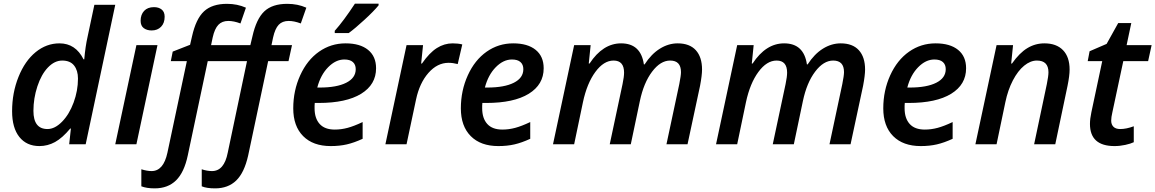

<svg xmlns="http://www.w3.org/2000/svg" viewBox="-20 -786 6294 1046"><path d="M304.2 -549.8Q391.6 -549.8 435.1 -462.9H439Q445.3 -534.2 457 -585L494.1 -759.8H607.9L446.8 0H356.9L366.2 -85.9H362.8Q319.8 -34.2 279.8 -12.2Q239.7 9.8 194.8 9.8Q125 9.8 85.4 -39.8Q45.9 -89.4 45.9 -180.2Q45.9 -280.3 80.8 -367.2Q115.7 -454.1 174.3 -502Q232.9 -549.8 304.2 -549.8ZM238.8 -83Q278.8 -83 318.1 -123Q357.4 -163.1 381.1 -227.5Q404.8 -292 404.8 -357.9Q404.8 -402.3 383.5 -429.2Q362.3 -456.1 318.8 -456.1Q277.3 -456.1 241.2 -418.5Q205.1 -380.9 183.6 -315.4Q162.1 -250 162.1 -182.1Q162.1 -83 238.8 -83Z M746.1 -672.9Q746.1 -706.1 765.1 -726.6Q784.2 -747.1 818.8 -747.1Q844.7 -747.1 860.8 -734.1Q877 -721.2 877 -694.8Q877 -660.2 857.4 -640.1Q837.9 -620.1 806.2 -620.1Q780.3 -620.1 763.2 -632.8Q746.1 -645.5 746.1 -672.9ZM723.1 0H607.9L723.1 -540H837.9Z M822.8 240.2Q778.8 240.2 750 229V136.2Q781.2 146 805.7 146Q870.6 146 892.1 45.9L998 -453.1H910.6L920.9 -504.9L1015.6 -542L1025.9 -586.9Q1047.4 -683.6 1091.6 -724.4Q1135.7 -765.1 1216.8 -765.1Q1272.9 -765.1 1319.8 -744.1L1290 -658.2Q1253.9 -671.9 1223.6 -671.9Q1189.9 -671.9 1169.7 -650.9Q1149.4 -629.9 1138.7 -582L1129.9 -540H1343.8L1355 -586.9Q1376.5 -683.1 1419.9 -724.1Q1463.4 -765.1 1544.9 -765.1Q1602.1 -765.1 1648.9 -744.1L1618.7 -658.2Q1582.5 -671.9 1552.7 -671.9Q1518.1 -671.9 1498.3 -650.9Q1478.5 -629.9 1467.8 -582L1459 -540H1570.8L1551.8 -453.1H1440.9L1332 61Q1311 154.8 1266.8 197.5Q1222.7 240.2 1151.9 240.2Q1105.5 240.2 1079.1 229V136.2Q1108.4 146 1134.8 146Q1201.2 146 1220.7 45.9L1325.7 -453.1H1111.8L1002.9 61Q983.4 153.3 939 196.8Q894.5 240.2 822.8 240.2Z M1856 -461.9Q1809.1 -461.9 1767.8 -419.9Q1726.6 -377.9 1708.5 -309.1H1722.7Q1814.5 -309.1 1866.2 -335.2Q1918 -361.3 1918 -409.2Q1918 -434.1 1902.3 -448Q1886.7 -461.9 1856 -461.9ZM1781.7 9.8Q1685.5 9.8 1631.6 -44.4Q1577.6 -98.6 1577.6 -195.8Q1577.6 -292.5 1615.5 -375.7Q1653.3 -459 1718 -504.4Q1782.7 -549.8 1862.8 -549.8Q1941.4 -549.8 1985.1 -514.4Q2028.8 -479 2028.8 -414.1Q2028.8 -325.2 1947.5 -275.1Q1866.2 -225.1 1715.8 -225.1H1694.8L1693.8 -210V-195.8Q1693.8 -141.6 1721.4 -110.8Q1749 -80.1 1803.7 -80.1Q1838.9 -80.1 1873.5 -89.4Q1908.2 -98.6 1955.6 -121.1V-29.8Q1908.7 -8.3 1869.4 0.7Q1830.1 9.8 1781.7 9.8ZM1803.7 -618.2Q1851.1 -670.9 1913.6 -766.1H2042.5V-756.8Q2016.1 -724.6 1965.3 -678Q1914.6 -631.3 1879.9 -606H1803.7Z M2445.8 -549.8Q2476.1 -549.8 2498.5 -543.9L2473.6 -437Q2447.3 -443.8 2423.8 -443.8Q2362.3 -443.8 2314 -388.7Q2265.6 -333.5 2246.6 -244.1L2194.8 0H2079.6L2194.8 -540H2284.7L2274.4 -439.9H2278.8Q2319.3 -498.5 2359.9 -524.2Q2400.4 -549.8 2445.8 -549.8Z M2769 -461.9Q2722.2 -461.9 2680.9 -419.9Q2639.6 -377.9 2621.6 -309.1H2635.7Q2727.5 -309.1 2779.3 -335.2Q2831.1 -361.3 2831.1 -409.2Q2831.1 -434.1 2815.4 -448Q2799.8 -461.9 2769 -461.9ZM2694.8 9.8Q2598.6 9.8 2544.7 -44.4Q2490.7 -98.6 2490.7 -195.8Q2490.7 -292.5 2528.6 -375.7Q2566.4 -459 2631.1 -504.4Q2695.8 -549.8 2775.9 -549.8Q2854.5 -549.8 2898.2 -514.4Q2941.9 -479 2941.9 -414.1Q2941.9 -325.2 2860.6 -275.1Q2779.3 -225.1 2628.9 -225.1H2607.9L2606.9 -210V-195.8Q2606.9 -141.6 2634.5 -110.8Q2662.1 -80.1 2716.8 -80.1Q2752 -80.1 2786.6 -89.4Q2821.3 -98.6 2868.7 -121.1V-29.8Q2821.8 -8.3 2782.5 0.7Q2743.2 9.8 2694.8 9.8Z M3363.8 -549.8Q3471.2 -549.8 3487.8 -435.1H3491.7Q3528.3 -491.7 3575 -520.8Q3621.6 -549.8 3671.9 -549.8Q3736.8 -549.8 3770.8 -512.5Q3804.7 -475.1 3804.7 -407.2Q3804.7 -376 3793.9 -318.8L3725.6 0H3610.8L3680.7 -328.1Q3689.9 -374.5 3689.9 -393.1Q3689.9 -456.1 3630.9 -456.1Q3578.1 -456.1 3532.5 -395.5Q3486.8 -335 3465.8 -234.9L3416.5 0H3301.8L3371.6 -328.1Q3379.9 -368.2 3379.9 -390.1Q3379.9 -456.1 3322.8 -456.1Q3269 -456.1 3223.4 -394Q3177.7 -332 3155.8 -229L3107.9 0H2992.7L3107.9 -540H3197.8L3187.5 -439.9H3191.9Q3264.2 -549.8 3363.8 -549.8Z M4252 -549.8Q4359.4 -549.8 4376 -435.1H4379.9Q4416.5 -491.7 4463.1 -520.8Q4509.8 -549.8 4560.1 -549.8Q4625 -549.8 4658.9 -512.5Q4692.9 -475.1 4692.9 -407.2Q4692.9 -376 4682.1 -318.8L4613.8 0H4499L4568.8 -328.1Q4578.1 -374.5 4578.1 -393.1Q4578.1 -456.1 4519 -456.1Q4466.3 -456.1 4420.7 -395.5Q4375 -335 4354 -234.9L4304.7 0H4189.9L4259.8 -328.1Q4268.1 -368.2 4268.1 -390.1Q4268.1 -456.1 4210.9 -456.1Q4157.2 -456.1 4111.6 -394Q4065.9 -332 4043.9 -229L3996.1 0H3880.9L3996.1 -540H4085.9L4075.7 -439.9H4080.1Q4152.3 -549.8 4252 -549.8Z M5070.3 -461.9Q5023.4 -461.9 4982.2 -419.9Q4940.9 -377.9 4922.9 -309.1H4937Q5028.8 -309.1 5080.6 -335.2Q5132.3 -361.3 5132.3 -409.2Q5132.3 -434.1 5116.7 -448Q5101.1 -461.9 5070.3 -461.9ZM4996.1 9.8Q4899.9 9.8 4845.9 -44.4Q4792 -98.6 4792 -195.8Q4792 -292.5 4829.8 -375.7Q4867.7 -459 4932.4 -504.4Q4997.1 -549.8 5077.1 -549.8Q5155.8 -549.8 5199.5 -514.4Q5243.2 -479 5243.2 -414.1Q5243.2 -325.2 5161.9 -275.1Q5080.6 -225.1 4930.2 -225.1H4909.2L4908.2 -210V-195.8Q4908.2 -141.6 4935.8 -110.8Q4963.4 -80.1 5018.1 -80.1Q5053.2 -80.1 5087.9 -89.4Q5122.6 -98.6 5169.9 -121.1V-29.8Q5123 -8.3 5083.7 0.7Q5044.4 9.8 4996.1 9.8Z M5613.8 0 5683.1 -328.1Q5691.9 -372.1 5691.9 -392.1Q5691.9 -456.1 5628.9 -456.1Q5593.8 -456.1 5559.6 -428.2Q5525.4 -400.4 5498 -347.9Q5470.7 -295.4 5457 -229L5409.2 0H5293.9L5409.2 -540H5499L5488.8 -439.9H5493.2Q5533.7 -497.6 5576.7 -523.7Q5619.6 -549.8 5669.9 -549.8Q5735.4 -549.8 5771.2 -512.7Q5807.1 -475.6 5807.1 -407.2Q5807.1 -373.5 5795.9 -318.8L5729 0Z M6083 -83Q6116.2 -83 6156.7 -98.1V-11.2Q6139.6 -2.9 6110.4 3.4Q6081.1 9.8 6051.8 9.8Q5918 9.8 5918 -110.8Q5918 -138.7 5925.8 -174.8L5984.9 -453.1H5905.8L5916 -506.8L6008.8 -546.9L6071.8 -660.2H6143.1L6117.7 -540H6253.9L6234.9 -453.1H6099.6L6040 -173.8Q6033.7 -147 6033.7 -128.9Q6033.7 -107.9 6045.9 -95.5Q6058.1 -83 6083 -83Z"/></svg>

Font: Open Sans Semibold
Style: Italic
Weight: 600
Italic angle: -12°
Foundry: Ascender Corporation
Version: Version 1.10